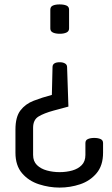

<svg xmlns="http://www.w3.org/2000/svg" viewBox="-20 -635 507 870"><path d="M208 -506V-591Q208 -605 220 -610Q232 -615 250 -615Q269 -615 281 -610Q293 -605 293 -591V-506Q293 -493 281 -487.5Q269 -482 251 -482Q232 -482 220 -487.5Q208 -493 208 -506ZM215 -205 218 -331Q218 -353 251 -353Q265 -353 274.5 -347.5Q284 -342 284 -331L290 -152L223 -134Q179 -122 154.5 -107Q130 -92 130 -56V67Q130 96 147.5 113Q165 130 192.5 137.5Q220 145 250 145Q281 145 307.5 137.5Q334 130 350.5 113Q367 96 367 67V13Q367 0 378.5 -5Q390 -10 407 -10Q424 -10 435.5 -5Q447 0 447 13V57Q447 115 417.5 150Q388 185 343 200Q298 215 250 215Q203 215 156.5 200Q110 185 80 150Q50 115 50 57V-48Q50 -105 72.5 -134.5Q95 -164 132.5 -178.5Q170 -193 215 -205Z"/></svg>

Font: Offside
Style: Regular
Weight: 400
Designer: Eduardo Rodriguez Tunni
Foundry: Eduardo Rodriguez Tunni
Version: Version 1.002; ttfautohint (v1.8.4.7-5d5b);gftools[0.9.23]